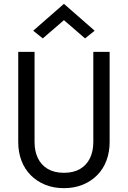

<svg xmlns="http://www.w3.org/2000/svg" viewBox="-20 -970 666 1000"><path d="M203 -770 153 -810 313 -950 473 -810 423 -770 313 -865ZM160 -700V-230Q160 -182 177.5 -146Q195 -110 229 -90Q263 -70 313 -70Q363 -70 397 -90Q431 -110 448.5 -146Q466 -182 466 -230V-700H551V-230Q551 -178 534.5 -134Q518 -90 486.5 -58Q455 -26 411 -8Q367 10 313 10Q259 10 215 -8Q171 -26 139.5 -58Q108 -90 91.5 -134Q75 -178 75 -230V-700Z"/></svg>

Font: Venryn Sans
Style: Regular
Weight: 400
Designer: Owen Earl, indestructible type* (font) & Cristiano Sobral (main changes)
Version: Version 3.600; ttfautohint (v1.8.3)